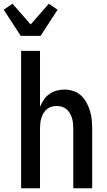

<svg xmlns="http://www.w3.org/2000/svg" viewBox="-53 -1007 573 1027"><path d="M60 0V-735H161V-435Q169 -455 181 -473Q193 -491 210.5 -503.5Q228 -516 249 -522Q270 -528 291 -528Q315 -528 338.5 -520.5Q362 -513 379.5 -497Q397 -481 409 -459.5Q421 -438 428 -415Q435 -392 437.5 -368Q440 -344 440 -320V0H339V-320Q339 -334 337.5 -348Q336 -362 332 -375.5Q328 -389 320.5 -401.5Q313 -414 302.5 -423Q292 -432 278 -436Q264 -440 250 -440Q236 -440 222 -436Q208 -432 197.5 -423Q187 -414 179.5 -401.5Q172 -389 168 -375.5Q164 -362 162.5 -348Q161 -334 161 -320V0ZM58 -815 -33 -955 14 -987 111 -876 208 -987 255 -955 164 -815Z"/></svg>

Font: Iosevka Term Semibold
Style: Regular
Weight: 600
Monospace: yes
Designer: Belleve Invis
Foundry: Belleve Invis
Version: Version 31.4.0